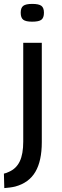

<svg xmlns="http://www.w3.org/2000/svg" viewBox="-29 -755 316 983"><path d="M136 -644Q103 -644 90 -654Q77 -664 77 -690Q77 -715 90 -725Q103 -735 136 -735Q170 -735 183 -725Q196 -715 196 -690Q196 -664 183 -654Q170 -644 136 -644ZM185 -536V-27Q185 69 152 125Q119 181 49 200Q37 203 21.5 205Q6 207 -7 208L-9 134Q4 131 16 125Q54 109 72 71.5Q90 34 90 -30V-536Z"/></svg>

Font: Georama Extended
Style: Regular
Weight: 400
Width: 7
Designer: Jean-Baptiste Levee
Foundry: Production Type
Version: Version 1.000